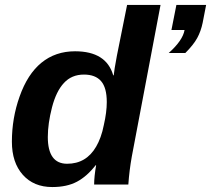

<svg xmlns="http://www.w3.org/2000/svg" viewBox="-20 -745 852 775"><path d="M366 -78Q331 -33 290.5 -11.5Q250 10 191 10Q116 10 72 -39.5Q28 -89 28 -173Q28 -268 59 -355Q91 -446 147.5 -492Q204 -538 283 -538Q409 -538 437 -441H439Q440 -451 443 -470.5Q446 -490 452 -521L493 -725H628L512 -113Q507 -85 503.5 -57Q500 -29 498 0H360Q360 -16 362 -35.5Q364 -55 368 -78ZM251 -84Q328 -84 368 -153Q378 -170 386 -192Q394 -214 399 -240Q411 -292 411 -333Q411 -391 388 -417.5Q365 -444 319 -444Q269 -444 238 -410Q207 -377 190 -312Q173 -246 173 -192Q173 -84 251 -84ZM661 -531Q718 -582 725 -624H672L692 -725H812L798 -653Q791 -619 776 -591.5Q761 -564 728 -531Z"/></svg>

Font: Libra Sans Modern
Style: Bold Italic
Weight: 700
Italic angle: -12°
Foundry: Stefan Peev, Context Ltd
Version: Version 1.000